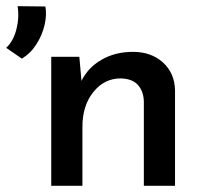

<svg xmlns="http://www.w3.org/2000/svg" viewBox="-72 -602 667 622"><path d="M-1 -412 -52 -447Q-29 -468 -19 -506.5Q-9 -545 -15 -582L75 -581Q80 -554 72.5 -521.5Q65 -489 46.5 -459.5Q28 -430 -1 -412ZM185 -418 192 -340Q213 -383 257 -408.5Q301 -434 359 -434Q418 -434 456 -399.5Q494 -365 495 -309V0H394V-274Q393 -306 375 -326.5Q357 -347 319 -348Q266 -348 230.5 -304Q195 -260 195 -191V0H94V-418Z"/></svg>

Font: Reem Kufi Ink
Style: Regular
Weight: 400
Designer: Khaled Hosny
Version: Version 1.7